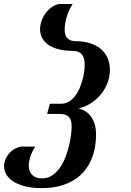

<svg xmlns="http://www.w3.org/2000/svg" viewBox="-161 -736 660 964"><path d="M89.4 -215.3H146Q167.5 -215.3 184.6 -225.6Q201.7 -235.8 214.8 -252.2Q228 -268.6 237.3 -289.8Q246.6 -311 252.7 -332.8Q258.8 -354.5 261.5 -375.2Q264.2 -396 264.2 -412.1Q264.2 -480.5 206.1 -480.5Q165.5 -480.5 134.5 -488.3Q103.5 -496.1 82.5 -510.5Q61.5 -524.9 50.8 -545.2Q40 -565.4 40 -589.8Q40 -606 45.7 -625.2Q51.3 -644.5 62.7 -662.4Q74.2 -680.2 91.8 -694.8Q109.4 -709.5 132.8 -715.8H203.6Q190.9 -696.3 183.1 -677Q175.3 -657.7 170.9 -640.6Q166.5 -623.5 165 -609.6Q163.6 -595.7 163.6 -586.9Q163.6 -569.8 168.2 -558.8Q172.9 -547.9 180.4 -541.3Q188 -534.7 197.8 -532Q207.5 -529.3 217.8 -529.3Q257.8 -529.3 290 -519.3Q322.3 -509.3 344.5 -490.7Q366.7 -472.2 378.7 -445.6Q390.6 -418.9 390.6 -385.3Q390.6 -350.1 378.2 -318.4Q365.7 -286.6 344.5 -261Q323.2 -235.4 294.4 -217.3Q265.6 -199.2 232.9 -191.4Q251 -187.5 267.1 -177.7Q283.2 -168 295.2 -151.9Q307.1 -135.7 314.2 -113Q321.3 -90.3 321.3 -60.1Q321.3 -31.2 316.4 -0.2Q311.5 30.8 299.3 60.8Q287.1 90.8 266.8 117.4Q246.6 144 216.1 164.3Q185.5 184.6 143.8 196.5Q102.1 208.5 46.9 208.5Q2 208.5 -32.7 200Q-67.4 191.4 -91.6 176.8Q-115.7 162.1 -128.2 141.8Q-140.6 121.6 -140.6 98.1Q-140.6 88.9 -137 74.5Q-133.3 60.1 -123.8 45.4Q-114.3 30.8 -97.7 18.1Q-81.1 5.4 -54.7 0H16.1Q-2.4 29.3 -9.5 53Q-16.6 76.7 -16.6 95.2Q-16.6 111.8 -11.5 123.8Q-6.3 135.7 2.4 143.8Q11.2 151.9 23.2 155.8Q35.2 159.7 48.8 159.7Q79.1 159.7 101.8 144Q124.5 128.4 141.1 104Q157.7 79.6 168.9 49.6Q180.2 19.5 186.8 -9.3Q193.4 -38.1 196 -62.7Q198.7 -87.4 198.7 -100.6Q198.7 -120.6 194.1 -133.1Q189.5 -145.5 181.2 -152.3Q172.9 -159.2 160.6 -161.6Q148.4 -164.1 133.8 -164.1H75.7Z"/></svg>

Font: Arian AMU Serif
Style: Bold Italic
Weight: 700
Italic angle: -15°
Designer: Ruben Hakobyan (Tarumian)
Foundry: Ruben Hakobyan (Tarumian)
Version: Version 1.002